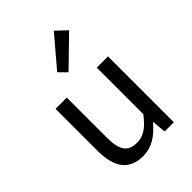

<svg xmlns="http://www.w3.org/2000/svg" viewBox="-229 -885 1002 1002"><g transform="rotate(-45 272.0 -384.5)"><path d="M216 -615 258 -573 415 -726 357 -781ZM75 -178C75 -54 121 12 224 12C291 12 339 -23 384 -76H387L394 0H462V-486H379V-142C334 -84 299 -60 250 -60C185 -60 158 -98 158 -189V-486H75Z"/></g></svg>

Font: Cambridge Sans
Style: Regular
Weight: 400
Version: Version 2.020;PS 002.020;hotconv 1.0.88;makeotf.lib2.5.64775